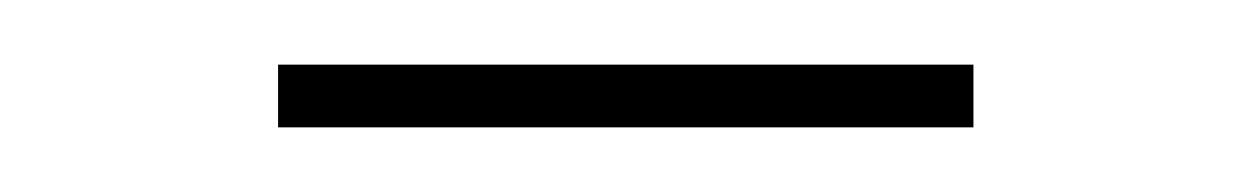

<svg xmlns="http://www.w3.org/2000/svg" viewBox="-20 -697 390 60"><path d="M284.2 -657.2H66.9V-676.8H284.2Z"/></svg>

Font: Montserrat-Hairline
Style: Regular
Weight: 250
Designer: Julieta Ulanovsky
Foundry: Julieta Ulanovsky
Version: Version 1.000;PS 002.000;hotconv 1.0.70;makeotf.lib2.5.58329